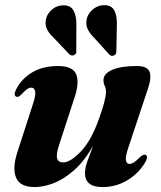

<svg xmlns="http://www.w3.org/2000/svg" viewBox="-20 -728 636 759"><path d="M555.5 -116Q567 -110.5 555 -88Q529.5 -43.5 484.2 -16Q439 11.5 385 11.5Q316 11.5 316 -43.5Q316 -64.5 326.2 -93Q336.5 -121.5 348 -151.5Q313 -90.5 272.5 -54.8Q232 -19 191.8 -3.8Q151.5 11.5 117.5 11.5Q58.5 11.5 43.2 -26.5Q28 -64.5 49.5 -129L109.5 -314.5Q122.5 -353.5 119 -367.5Q115.5 -381.5 104 -381.5Q96 -381.5 87 -375.5Q78 -369.5 64.5 -354.5Q57 -347.5 52.8 -345.8Q48.5 -344 44 -346Q32 -351.5 44.5 -376Q65 -416.5 107.2 -441.8Q149.5 -467 209 -467Q268 -467 281.2 -434.2Q294.5 -401.5 274.5 -342L215.5 -161Q201.5 -120 205.5 -103Q209.5 -86 230 -86Q258 -86 299.2 -128.8Q340.5 -171.5 371.5 -259Q399 -334.5 399 -366Q399 -379.5 394 -389Q389 -398.5 389 -411.5Q389 -436.5 423.5 -451.8Q458 -467 520.5 -467Q562.5 -467 571.2 -444.2Q580 -421.5 564.5 -376.5L487 -143.5Q475 -108 477.8 -94Q480.5 -80 492 -80Q500 -80 509.5 -86Q519 -92 535 -108.5Q547.5 -119 555.5 -116ZM442 -633 440 -527.5Q440 -522 439 -517.5Q438 -513 432.5 -510Q422.5 -503.5 413 -511.5L350.5 -580.5Q333 -597.5 325.2 -616.2Q317.5 -635 324.5 -659Q330.5 -677.5 349.8 -693Q369 -708.5 395.5 -707.5Q421.5 -706.5 432 -686.5Q442.5 -666.5 442 -633ZM282 -634.5 281.5 -529Q282 -524 281.2 -519.5Q280.5 -515 275 -511.5Q265.5 -505 255 -512.5L191 -580Q173 -596.5 164.8 -614.8Q156.5 -633 163 -657Q168 -675.5 187 -691.5Q206 -707.5 233 -707Q259 -706.5 270.2 -687Q281.5 -667.5 282 -634.5Z"/></svg>

Font: Fraunces 72pt
Style: Bold Italic
Weight: 700
Italic angle: -16°
Version: Version 1.000;[b76b70a41]